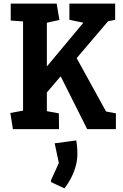

<svg xmlns="http://www.w3.org/2000/svg" viewBox="-20 -711 675 1057"><path d="M51 0 37 -89 107 -102V-593L39 -598V-691H292L307 -601L238 -586V-345L439 -586L362 -602V-691H614V-602L575 -594L402 -391L564 -97L618 -87V0H460L314 -291L238 -202V-99L304 -87L305 0ZM262 292 260 283 304 186 281 78 400 62Q401 68 403.5 89Q406 110 406 136Q406 174 395 210Q384 246 367.5 276Q351 306 335 326Z"/></svg>

Font: Kreon Light
Style: Bold
Weight: 700
Version: Version 2.002